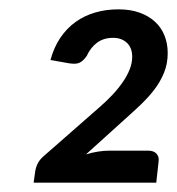

<svg xmlns="http://www.w3.org/2000/svg" viewBox="-20 -841 379 411"><path d="M52 -450ZM233.5 -821Q259 -821 278.5 -814Q298 -807 311.5 -794.8Q325 -782.5 332 -765.2Q339 -748 339 -727.5Q339 -704.5 331.2 -685.5Q323.5 -666.5 310.8 -649.8Q298 -633 281.5 -617.2Q265 -601.5 247 -585.5L164 -510.5Q177 -514.5 189.8 -516.5Q202.5 -518.5 213.5 -518.5H297.5Q309 -518.5 315 -512Q321 -505.5 319.5 -495L314.5 -450H52L55.5 -475Q56.5 -482 60.2 -490Q64 -498 71.5 -505L193 -611.5Q207.5 -624 220.2 -637.5Q233 -651 242.5 -664.8Q252 -678.5 257.5 -692.2Q263 -706 263 -719.5Q263 -738.5 251.8 -749.2Q240.5 -760 222 -760Q202 -760 188 -749.8Q174 -739.5 165.5 -721Q158.5 -711 150.8 -707Q143 -703 128 -705.5L88 -712.5Q95.5 -740 109.2 -760.2Q123 -780.5 141.8 -794Q160.5 -807.5 183.8 -814.2Q207 -821 233.5 -821Z"/></svg>

Font: Lato Semibold
Style: Italic
Weight: 600
Italic angle: -7°
Designer: Lukasz Dziedzic
Foundry: tyPoland Lukasz Dziedzic
Version: Version 2.006; 2014-01-15